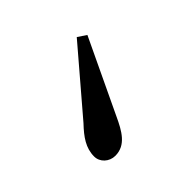

<svg xmlns="http://www.w3.org/2000/svg" viewBox="-72 -21 383 383"><g transform="rotate(-45 120.0 171.0)"><path d="M32 253C32 269 46 282 63 282C93 282 107 256 120 228L194 72L176 60L64 191C45 211 32 229 32 253Z"/></g></svg>

Font: Old Standard
Style: Regular
Weight: 400
Designer: Alexey Kryukov <alexios@thessalonica.org.ru>
Version: Version 2.0